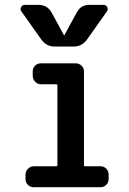

<svg xmlns="http://www.w3.org/2000/svg" viewBox="-20 -785 540 805"><path d="M153.3 -619.1 70.3 -736.3Q63.5 -745.1 68.4 -754.9Q73.2 -764.6 84 -764.6H141.6Q176.8 -764.6 195.3 -734.4L248 -637.7Q248 -636.7 249 -636.7Q250 -636.7 250 -637.7L302.7 -734.4Q320.3 -765.6 356.4 -764.6H414.1Q424.8 -764.6 429.7 -754.9Q434.6 -745.1 427.7 -736.3L344.7 -619.1Q323.2 -589.8 289.1 -589.8H209Q174.8 -589.8 153.3 -619.1ZM215.8 -87.9Q220.7 -87.9 220.7 -91.8V-427.7Q220.7 -431.6 215.8 -431.6H152.3Q137.7 -431.6 127.4 -442.4Q117.2 -453.1 117.2 -467.8V-485.4Q117.2 -500 127 -509.8Q136.7 -519.5 152.3 -519.5H296.9Q311.5 -519.5 321.8 -509.8Q332 -500 332 -485.4V-91.8Q332 -87.9 336.9 -87.9H401.4Q416 -87.9 425.8 -77.6Q435.5 -67.4 435.5 -51.8V-35.2Q435.5 -20.5 425.8 -10.3Q416 0 401.4 0H122.1Q107.4 0 97.2 -9.8Q86.9 -19.5 86.9 -35.2V-51.8Q86.9 -66.4 97.2 -77.1Q107.4 -87.9 122.1 -87.9Z"/></svg>

Font: Rounded-L Mgen+ 1m medium
Style: Regular
Weight: 500
Designer: [Source Han Sans]
Ryoko NISHIZUKA  (kana & ideographs); Paul D. Hunt (Latin, Greek & Cyrillic); Wenlong ZHANG  (bopomofo
Version: Version 1.059.20150602